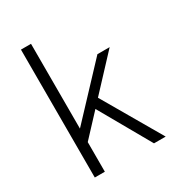

<svg xmlns="http://www.w3.org/2000/svg" viewBox="-169 -805 837 910"><g transform="rotate(-30 249.5 -350.0)"><path d="M83 0H138V-162L248 -280L407 0H471L285 -320L453 -500H386L138 -236V-700H83Z"/></g></svg>

Font: Uncut Sans Light
Style: Regular
Weight: 300
Designer: Kasper Nordkvist
Foundry: UNCUT.wtf
Version: Version 1.304;Glyphs 3.2 (3246)